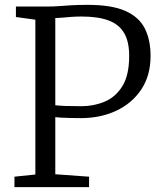

<svg xmlns="http://www.w3.org/2000/svg" viewBox="-20 -770 668 790"><path d="M125.5 -52V-689L45.5 -700V-743H166.5Q199.5 -743 222.5 -744.8Q245.5 -746.5 271.8 -748.2Q298 -750 341.5 -750Q439.5 -750 495.8 -725Q552 -700 575.8 -653Q599.5 -606 599.5 -540Q599.5 -459 561.2 -401.8Q523 -344.5 458 -314.2Q393 -284 313.5 -284Q294 -284 271 -284.5Q248 -285 230 -286Q212 -287 207.5 -288V-53L346.5 -43V0H39.5V-43ZM207.5 -337Q222 -335 250 -334Q278 -333 315.5 -333Q366 -333 410.8 -351.8Q455.5 -370.5 483.5 -415.5Q511.5 -460.5 511.5 -540Q511.5 -599.5 490.2 -635Q469 -670.5 425.8 -686.2Q382.5 -702 316.5 -702Q292.5 -702 273 -700.5Q253.5 -699 237.5 -697.5Q221.5 -696 207.5 -696Z"/></svg>

Font: Merriweather 7pt Light
Style: Regular
Weight: 300
Designer: Eben Sorkin
Foundry: Eben Sorkin
Version: Version 2.200;gftools[0.9.31]